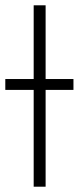

<svg xmlns="http://www.w3.org/2000/svg" viewBox="-22 -705 297 724"><path d="M255 -407V-366H150V-1H105V-366H-2V-407H105V-685H150V-407Z"/></svg>

Font: Bellota Text Light
Style: Regular
Weight: 300
Designer: Kemie Guaida
Foundry: Kemie Guaida
Version: Version 4.001